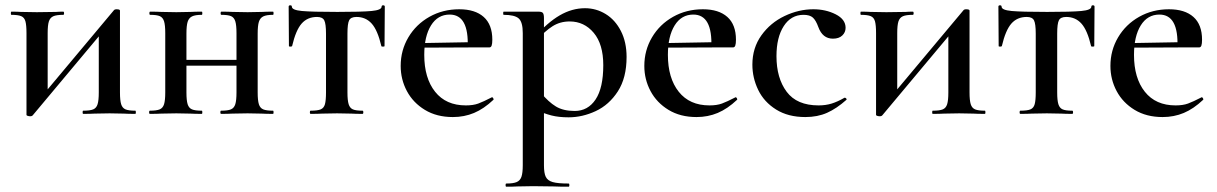

<svg xmlns="http://www.w3.org/2000/svg" viewBox="-20 -430 4594 725"><path d="M80 4V-305Q80 -335 76 -349.5Q72 -364 60 -369Q48 -374 23 -374Q21 -374 21 -380Q21 -386 23 -386Q46 -386 59 -385L119 -384L192 -385Q203 -386 219 -386Q222 -386 222 -380Q222 -374 219 -374Q193 -374 181 -368.5Q169 -363 164.5 -349Q160 -335 160 -305V-73L126 -52L409 -390Q412 -395 420 -395Q433 -395 433 -390V-81Q433 -51 437.5 -36.5Q442 -22 454 -17Q466 -12 491 -12Q493 -12 493 -6Q493 0 491 0Q463 0 448 -1L394 -2L337 -1Q321 0 294 0Q292 0 292 -6Q292 -12 294 -12Q320 -12 332 -17Q344 -22 348.5 -36.5Q353 -51 353 -81V-318L391 -338L104 5Q101 9 94 9Q89 9 84.5 7.5Q80 6 80 4Z M643 -204H912V-182H643ZM547 -374Q544 -374 544 -380Q544 -386 547 -386Q574 -386 589 -385L646 -384L700 -385Q716 -386 742 -386Q744 -386 744 -380Q744 -374 742 -374Q717 -374 705 -368Q693 -362 688.5 -347.5Q684 -333 684 -303V-81Q684 -51 688.5 -36.5Q693 -22 705 -17Q717 -12 742 -12Q744 -12 744 -6Q744 0 742 0Q715 0 699 -1L646 -2L589 -1Q574 0 546 0Q543 0 543 -6Q543 -12 546 -12Q571 -12 583 -17Q595 -22 599.5 -36.5Q604 -51 604 -81V-305Q604 -335 599.5 -349.5Q595 -364 583.5 -369Q572 -374 547 -374ZM816 -374Q813 -374 813 -380Q813 -386 816 -386Q843 -386 858 -385L915 -384L969 -385Q985 -386 1011 -386Q1013 -386 1013 -380Q1013 -374 1011 -374Q986 -374 974 -368Q962 -362 957.5 -347.5Q953 -333 953 -303V-81Q953 -51 957.5 -36.5Q962 -22 974 -17Q986 -12 1011 -12Q1013 -12 1013 -6Q1013 0 1011 0Q984 0 968 -1L915 -2L857 -1Q842 0 815 0Q812 0 812 -6Q812 -12 815 -12Q840 -12 852 -17Q864 -22 868.5 -36.5Q873 -51 873 -81V-305Q873 -335 868.5 -349.5Q864 -364 852.5 -369Q841 -374 816 -374Z M1153 -12Q1179 -12 1191 -17Q1203 -22 1207 -36.5Q1211 -51 1211 -81V-303Q1211 -340 1204.5 -353Q1198 -366 1177 -366Q1141 -366 1119 -341Q1097 -316 1083 -256Q1082 -254 1076.5 -254Q1071 -254 1071 -256L1070 -405Q1070 -410 1076 -410Q1082 -410 1082 -405Q1082 -392 1120 -388.5Q1158 -385 1254 -385Q1345 -385 1383 -388.5Q1421 -392 1421 -405Q1421 -410 1427 -410Q1433 -410 1433 -405L1432 -256Q1432 -254 1426 -254Q1420 -254 1420 -256Q1406 -316 1383.5 -341Q1361 -366 1326 -366Q1305 -366 1298.5 -353.5Q1292 -341 1292 -303V-81Q1292 -51 1296.5 -36.5Q1301 -22 1312.5 -17Q1324 -12 1349 -12Q1352 -12 1352 -6Q1352 0 1349 0Q1322 0 1307 -1L1253 -2L1196 -1Q1181 0 1153 0Q1150 0 1150 -6Q1150 -12 1153 -12Z M1493 -181Q1493 -240 1522 -289Q1551 -338 1601.5 -366.5Q1652 -395 1714 -395Q1774 -395 1806.5 -366Q1839 -337 1839 -280Q1839 -265 1836.5 -258Q1834 -251 1828 -251H1746Q1751 -375 1678 -375Q1633 -375 1607.5 -334Q1582 -293 1582 -223Q1582 -135 1623 -83.5Q1664 -32 1739 -32Q1767 -32 1786 -39Q1805 -46 1836 -62L1838 -63Q1840 -63 1842.5 -59Q1845 -55 1843 -53Q1807 -19 1770 -3.5Q1733 12 1690 12Q1629 12 1584.5 -15Q1540 -42 1516.5 -86Q1493 -130 1493 -181ZM1552 -267 1774 -271V-251L1553 -250Z M1892 263Q1918 263 1931 257.5Q1944 252 1949 237.5Q1954 223 1954 194V-305Q1954 -347 1938.5 -360.5Q1923 -374 1882 -374Q1880 -374 1880 -380Q1880 -386 1882 -386H2013Q2026 -386 2030 -381Q2034 -376 2034 -362V194Q2034 224 2041 238Q2048 252 2067 257.5Q2086 263 2127 263Q2130 263 2130 269Q2130 275 2127 275Q2091 275 2071 274L1993 273L1934 274Q1919 275 1892 275Q1889 275 1889 269Q1889 263 1892 263ZM1995 -18 2023 -79Q2051 -45 2079 -28Q2107 -11 2150 -11Q2200 -11 2229 -54.5Q2258 -98 2258 -184Q2258 -263 2222 -306Q2186 -349 2131 -349Q2095 -349 2066.5 -331Q2038 -313 2006 -277L1996 -287Q2047 -345 2093.5 -372Q2140 -399 2189 -399Q2231 -399 2267 -377Q2303 -355 2324.5 -313Q2346 -271 2346 -215Q2346 -136 2313 -85Q2280 -34 2229.5 -10.5Q2179 13 2127 13Q2090 13 2062.5 6Q2035 -1 1995 -18Z M2413 -181Q2413 -240 2442 -289Q2471 -338 2521.5 -366.5Q2572 -395 2634 -395Q2694 -395 2726.5 -366Q2759 -337 2759 -280Q2759 -265 2756.5 -258Q2754 -251 2748 -251H2666Q2671 -375 2598 -375Q2553 -375 2527.5 -334Q2502 -293 2502 -223Q2502 -135 2543 -83.5Q2584 -32 2659 -32Q2687 -32 2706 -39Q2725 -46 2756 -62L2758 -63Q2760 -63 2762.5 -59Q2765 -55 2763 -53Q2727 -19 2690 -3.5Q2653 12 2610 12Q2549 12 2504.5 -15Q2460 -42 2436.5 -86Q2413 -130 2413 -181ZM2472 -267 2694 -271V-251L2473 -250Z M2821 -186Q2821 -249 2855 -296.5Q2889 -344 2942.5 -369.5Q2996 -395 3051 -395Q3098 -395 3135.5 -376Q3173 -357 3173 -325Q3173 -308 3160.5 -296Q3148 -284 3125 -284Q3086 -284 3070 -328Q3061 -353 3049.5 -363.5Q3038 -374 3014 -374Q2967 -374 2939.5 -331.5Q2912 -289 2912 -218Q2912 -135 2950.5 -83.5Q2989 -32 3071 -32Q3098 -32 3120.5 -39Q3143 -46 3169 -61H3170Q3173 -61 3175.5 -58Q3178 -55 3176 -53Q3139 -20 3103 -4Q3067 12 3021 12Q2956 12 2910.5 -16.5Q2865 -45 2843 -90.5Q2821 -136 2821 -186Z M3288 4V-305Q3288 -335 3284 -349.5Q3280 -364 3268 -369Q3256 -374 3231 -374Q3229 -374 3229 -380Q3229 -386 3231 -386Q3254 -386 3267 -385L3327 -384L3400 -385Q3411 -386 3427 -386Q3430 -386 3430 -380Q3430 -374 3427 -374Q3401 -374 3389 -368.5Q3377 -363 3372.5 -349Q3368 -335 3368 -305V-73L3334 -52L3617 -390Q3620 -395 3628 -395Q3641 -395 3641 -390V-81Q3641 -51 3645.5 -36.5Q3650 -22 3662 -17Q3674 -12 3699 -12Q3701 -12 3701 -6Q3701 0 3699 0Q3671 0 3656 -1L3602 -2L3545 -1Q3529 0 3502 0Q3500 0 3500 -6Q3500 -12 3502 -12Q3528 -12 3540 -17Q3552 -22 3556.5 -36.5Q3561 -51 3561 -81V-318L3599 -338L3312 5Q3309 9 3302 9Q3297 9 3292.5 7.5Q3288 6 3288 4Z M3833 -12Q3859 -12 3871 -17Q3883 -22 3887 -36.5Q3891 -51 3891 -81V-303Q3891 -340 3884.5 -353Q3878 -366 3857 -366Q3821 -366 3799 -341Q3777 -316 3763 -256Q3762 -254 3756.5 -254Q3751 -254 3751 -256L3750 -405Q3750 -410 3756 -410Q3762 -410 3762 -405Q3762 -392 3800 -388.5Q3838 -385 3934 -385Q4025 -385 4063 -388.5Q4101 -392 4101 -405Q4101 -410 4107 -410Q4113 -410 4113 -405L4112 -256Q4112 -254 4106 -254Q4100 -254 4100 -256Q4086 -316 4063.5 -341Q4041 -366 4006 -366Q3985 -366 3978.5 -353.5Q3972 -341 3972 -303V-81Q3972 -51 3976.5 -36.5Q3981 -22 3992.5 -17Q4004 -12 4029 -12Q4032 -12 4032 -6Q4032 0 4029 0Q4002 0 3987 -1L3933 -2L3876 -1Q3861 0 3833 0Q3830 0 3830 -6Q3830 -12 3833 -12Z M4173 -181Q4173 -240 4202 -289Q4231 -338 4281.5 -366.5Q4332 -395 4394 -395Q4454 -395 4486.5 -366Q4519 -337 4519 -280Q4519 -265 4516.5 -258Q4514 -251 4508 -251H4426Q4431 -375 4358 -375Q4313 -375 4287.5 -334Q4262 -293 4262 -223Q4262 -135 4303 -83.5Q4344 -32 4419 -32Q4447 -32 4466 -39Q4485 -46 4516 -62L4518 -63Q4520 -63 4522.5 -59Q4525 -55 4523 -53Q4487 -19 4450 -3.5Q4413 12 4370 12Q4309 12 4264.5 -15Q4220 -42 4196.5 -86Q4173 -130 4173 -181ZM4232 -267 4454 -271V-251L4233 -250Z"/></svg>

Font: Cormorant Garamond SemiBold
Style: Regular
Weight: 600
Designer: Christian Thalmann (Catharsis Fonts)
Foundry: Catharsis Fonts
Version: Version 4.000